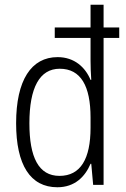

<svg xmlns="http://www.w3.org/2000/svg" viewBox="-20 -780 533 810"><path d="M222 10C296 10 339 -35 362 -89H365L373 0H417V-620H483V-664H417V-760H362V-664H211V-620H362V-524C362 -500 363 -471 365 -443H362C340 -496 294 -539 223 -539C112 -539 48 -442 48 -260C48 -84 108 10 222 10ZM231 -38C143 -38 104 -116 104 -260C104 -410 147 -490 232 -490C321 -490 362 -417 362 -284V-241C362 -110 320 -38 231 -38Z"/></svg>

Font: Noto Sans Arabic Cond Light
Style: Regular
Weight: 300
Width: 3
Designer: Monotype Design Team, Nadine Chahine, Nizar Qandah and Khaled Hosny
Foundry: Monotype Imaging Inc.
Version: Version 2.012